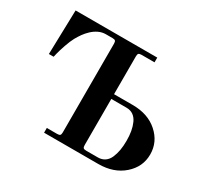

<svg xmlns="http://www.w3.org/2000/svg" viewBox="-145 -918 1195 1124"><g transform="rotate(30 453.0 -356.0)"><path d="M60 -413H92L98 -438C102 -454 108.3 -474.7 117 -500C125.7 -525.3 134.7 -546.7 144 -564C152 -578 160.3 -591.2 169 -603.5C177.7 -615.8 188.3 -628 201 -640C213.7 -652 227.7 -661.7 243 -669C258.3 -676.3 274.3 -680 291 -680H336C345.3 -680 351.7 -678.3 355 -675C358.3 -671.7 360 -665.3 360 -656V-56C360 -46.7 358.3 -40.3 355 -37C351.7 -33.7 345.3 -32 336 -32H266V0H632C701.3 0 758 -19.3 802 -58C846 -96.7 868 -144 868 -200C868 -256 846.3 -303.3 803 -342C759.7 -380.7 703.3 -400 634 -400H508V-656C508 -665.3 509.7 -671.7 513 -675C516.3 -678.3 522.7 -680 532 -680H620V-712H68ZM508 -56V-368H611C629 -368 644.3 -363.5 657 -354.5C669.7 -345.5 679.7 -332.8 687 -316.5C694.3 -300.2 699.7 -282.5 703 -263.5C706.3 -244.5 708 -223.3 708 -200C708 -176.7 706.3 -155.5 703 -136.5C699.7 -117.5 694.5 -99.8 687.5 -83.5C680.5 -67.2 670.5 -54.5 657.5 -45.5C644.5 -36.5 629 -32 611 -32H532C522.7 -32 516.3 -33.7 513 -37C509.7 -40.3 508 -46.7 508 -56Z"/></g></svg>

Font: Km Standard TT
Style: Bold
Weight: 700
Designer: Alexey Kryukov <alexios@thessalonica.org.ru>
Version: Version 2.0.2